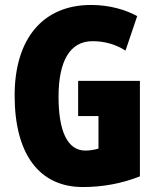

<svg xmlns="http://www.w3.org/2000/svg" viewBox="-20 -744 633 774"><path d="M295 -418V-276H377V-145C360 -140 342 -137 324 -137C253 -137 216 -213 216 -354C216 -498 262 -578 353 -578C402 -578 447 -565 486 -540L533 -679C486 -705 421 -724 347 -724C153 -724 39 -588 39 -359C39 -123 138 10 314 10C394 10 470 -4 544 -33V-418Z"/></svg>

Font: Noto Sans Telugu ExtraCondensed Black
Style: Regular
Weight: 900
Width: 2
Designer: Jelle Bosma - Monotype Design Team
Foundry: Monotype Imaging Inc.
Version: Version 2.005